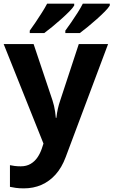

<svg xmlns="http://www.w3.org/2000/svg" viewBox="-20 -786 618 1046"><path d="M0 -545.9H163.1L266.1 -238.8Q271 -224.1 274.4 -209Q277.8 -193.8 280.3 -177.7Q282.7 -161.6 284.2 -144H287.1Q290 -170.4 295.2 -193.4Q300.3 -216.3 308.1 -238.8L409.2 -545.9H568.8L337.9 69.8Q316.9 126.5 283.2 164.3Q249.5 202.1 205.8 221.2Q162.1 240.2 109.9 240.2Q84.5 240.2 65.9 237.5Q47.4 234.9 34.2 231.9V113.8Q44.4 116.2 60.1 118.2Q75.7 120.1 92.8 120.1Q124 120.1 146.5 106.9Q168.9 93.8 184.1 71.5Q199.2 49.3 208 22.9L216.8 -3.9ZM578.1 -766.1V-755.9Q570.3 -742.7 551 -723.1Q531.7 -703.6 507.1 -681.6Q482.4 -659.7 458 -639.6Q433.6 -619.6 415 -606H335.9V-619.1Q350.1 -638.2 367.9 -664.1Q385.7 -689.9 402.8 -716.8Q419.9 -743.7 431.2 -766.1ZM384.3 -766.1V-755.9Q376.5 -742.7 357.2 -723.1Q337.9 -703.6 313.2 -681.6Q288.6 -659.7 264.2 -639.6Q239.7 -619.6 221.2 -606H142.1V-619.1Q156.2 -638.2 173.6 -664.1Q190.9 -689.9 208 -716.8Q225.1 -743.7 236.8 -766.1Z"/></svg>

Font: Wonky
Style: Regular
Weight: 400
Designer: Monotype Design Team
Foundry: Monotype Imaging Inc.
Version: Version 3.000